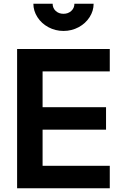

<svg xmlns="http://www.w3.org/2000/svg" viewBox="-20 -1007 635 1027"><path d="M71.5 -745H567.2V-625H207.8V-433.5H547.2V-313.5H207.8V-120H567.2V0H71.5ZM158.5 -987.2H261.5Q261.5 -963.8 278 -948.5Q294.5 -933.2 319.5 -933.2Q344.5 -933.2 361.2 -948.5Q378 -963.8 378 -987.2H480.8Q480.8 -948.8 459.2 -915.2Q437.7 -881.6 400.5 -861.5Q363.2 -841.5 319.7 -841.5Q276.2 -841.5 239.1 -861.4Q202 -881.3 180.3 -915.1Q158.5 -949 158.5 -987.2Z"/></svg>

Font: Trafiko Sans Variable
Style: Regular
Weight: 400
Designer: Gumpita Rahayu / Trafiko
Foundry: Tokotype / Trafiko
Version: Version 0.001;FEAKit 1.0